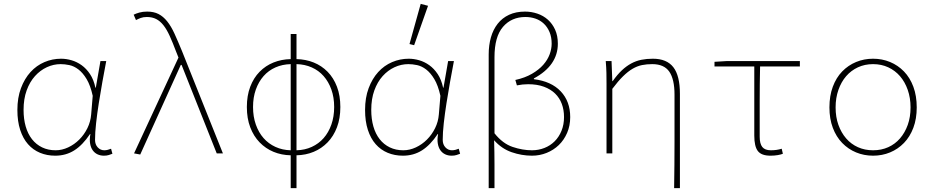

<svg xmlns="http://www.w3.org/2000/svg" viewBox="-20 -794 4840 994"><path d="M266 12Q223 12 187 -3Q151 -18 125 -47.5Q99 -77 84.5 -121.5Q70 -166 70 -225Q70 -288 88.5 -337.5Q107 -387 138 -421Q169 -455 210 -472.5Q251 -490 296 -490Q323 -490 350.5 -482Q378 -474 402.5 -456.5Q427 -439 446 -410.5Q465 -382 474 -340H476L500 -478H530Q520 -426 510 -370Q500 -314 491.5 -260Q483 -206 477.5 -156.5Q472 -107 472 -70Q472 -46 486 -31Q500 -16 520 -16Q529 -16 538.5 -18.5Q548 -21 555 -24L562 2Q554 5 543.5 8.5Q533 12 518 12Q500 12 485 5Q470 -2 460 -16Q450 -30 446.5 -51Q443 -72 448 -100H446Q408 -43 364.5 -15.5Q321 12 266 12ZM268 -16Q301 -16 333 -31Q365 -46 390.5 -71.5Q416 -97 432.5 -130.5Q449 -164 452 -202L460 -298Q448 -352 428.5 -384.5Q409 -417 386 -434.5Q363 -452 339 -457Q315 -462 294 -462Q257 -462 222.5 -446Q188 -430 161 -400Q134 -370 118 -326Q102 -282 102 -225Q102 -178 113 -139.5Q124 -101 145.5 -73.5Q167 -46 198 -31Q229 -16 268 -16Z M706 6 674 0 904 -496 892 -526Q874 -574 858.5 -608Q843 -642 826 -663.5Q809 -685 788.5 -695.5Q768 -706 740 -706Q722 -706 708.5 -701Q695 -696 684 -690L672 -718Q684 -724 701.5 -729Q719 -734 742 -734Q776 -734 800.5 -721.5Q825 -709 845.5 -683.5Q866 -658 883.5 -619.5Q901 -581 922 -530L1134 0H1102L920 -458H916Z M1290 -240Q1290 -190 1304.5 -149Q1319 -108 1344.5 -79Q1370 -50 1406 -33.5Q1442 -17 1485 -16V-462Q1442 -461 1406 -445Q1370 -429 1344.5 -400Q1319 -371 1304.5 -330.5Q1290 -290 1290 -240ZM1710 -240Q1710 -290 1695.5 -330.5Q1681 -371 1655.5 -400Q1630 -429 1594 -445Q1558 -461 1515 -462V-16Q1558 -17 1594 -33.5Q1630 -50 1655.5 -79Q1681 -108 1695.5 -149Q1710 -190 1710 -240ZM1485 180V10Q1437 9 1396 -8Q1355 -25 1324 -57Q1293 -89 1275.5 -135Q1258 -181 1258 -240Q1258 -299 1275.5 -345Q1293 -391 1324 -422.5Q1355 -454 1396 -470.5Q1437 -487 1485 -488V-618H1515V-488Q1563 -487 1604 -470.5Q1645 -454 1676 -422.5Q1707 -391 1724.5 -345Q1742 -299 1742 -240Q1742 -181 1724.5 -135Q1707 -89 1676 -57Q1645 -25 1604 -8Q1563 9 1515 10V180Z M2066 12Q2023 12 1987 -3Q1951 -18 1925 -47.5Q1899 -77 1884.5 -121.5Q1870 -166 1870 -225Q1870 -288 1888.5 -337.5Q1907 -387 1938 -421Q1969 -455 2010 -472.5Q2051 -490 2096 -490Q2123 -490 2150.5 -482Q2178 -474 2202.5 -456.5Q2227 -439 2246 -410.5Q2265 -382 2274 -340H2276L2300 -478H2330Q2320 -426 2310 -370Q2300 -314 2291.5 -260Q2283 -206 2277.5 -156.5Q2272 -107 2272 -70Q2272 -46 2286 -31Q2300 -16 2320 -16Q2329 -16 2338.5 -18.5Q2348 -21 2355 -24L2362 2Q2354 5 2343.5 8.5Q2333 12 2318 12Q2300 12 2285 5Q2270 -2 2260 -16Q2250 -30 2246.5 -51Q2243 -72 2248 -100H2246Q2208 -43 2164.5 -15.5Q2121 12 2066 12ZM2068 -16Q2101 -16 2133 -31Q2165 -46 2190.5 -71.5Q2216 -97 2232.5 -130.5Q2249 -164 2252 -202L2260 -298Q2248 -352 2228.5 -384.5Q2209 -417 2186 -434.5Q2163 -452 2139 -457Q2115 -462 2094 -462Q2057 -462 2022.5 -446Q1988 -430 1961 -400Q1934 -370 1918 -326Q1902 -282 1902 -225Q1902 -178 1913 -139.5Q1924 -101 1945.5 -73.5Q1967 -46 1998 -31Q2029 -16 2068 -16ZM2124 -560 2100 -566 2158 -774 2196 -764Z M2510 180V-512Q2510 -560 2521.5 -600.5Q2533 -641 2556.5 -671Q2580 -701 2615.5 -717.5Q2651 -734 2698 -734Q2731 -734 2762 -723.5Q2793 -713 2816.5 -692Q2840 -671 2854 -640Q2868 -609 2868 -568Q2868 -455 2744 -388V-384Q2834 -373 2883 -321Q2932 -269 2932 -188Q2932 -143 2916 -106Q2900 -69 2873 -43Q2846 -17 2810 -2.5Q2774 12 2734 12Q2681 12 2629 -6Q2577 -24 2538 -68Q2540 -5 2540 55Q2540 115 2540 180ZM2734 -16Q2768 -16 2798.5 -28Q2829 -40 2851.5 -62.5Q2874 -85 2887 -117Q2900 -149 2900 -188Q2900 -225 2888.5 -256Q2877 -287 2854 -309.5Q2831 -332 2796 -345Q2761 -358 2714 -358Q2686 -358 2656 -352L2648 -380Q2698 -391 2734 -412Q2770 -433 2792.5 -458.5Q2815 -484 2825.5 -512.5Q2836 -541 2836 -568Q2836 -602 2825 -628Q2814 -654 2795.5 -671.5Q2777 -689 2752.5 -697.5Q2728 -706 2700 -706Q2628 -706 2584 -655Q2540 -604 2540 -498V-104Q2582 -51 2633.5 -33.5Q2685 -16 2734 -16Z M3470 180Q3472 59 3472 -62Q3472 -183 3472 -304Q3472 -384 3445 -423Q3418 -462 3357 -462Q3328 -462 3303.5 -457Q3279 -452 3255 -438Q3231 -424 3205.5 -399Q3180 -374 3150 -334V0H3120V-360Q3120 -389 3119.5 -415.5Q3119 -442 3116 -478H3146L3150 -374H3152Q3176 -408 3199.5 -430Q3223 -452 3248 -465.5Q3273 -479 3300.5 -484.5Q3328 -490 3360 -490Q3432 -490 3466 -446Q3500 -402 3500 -308V180Z M3969 12Q3922 12 3903.5 -12Q3885 -36 3885 -92V-450H3679V-474L3745 -478H4121V-450H3915Q3913 -358 3913 -268Q3913 -178 3913 -86Q3913 -50 3926.5 -33Q3940 -16 3971 -16Q4001 -16 4027 -24L4033 2Q4024 6 4006.5 9Q3989 12 3969 12Z M4500 12Q4453 12 4412 -5Q4371 -22 4340 -54Q4309 -86 4291.5 -132.5Q4274 -179 4274 -238Q4274 -298 4291.5 -345Q4309 -392 4340 -424Q4371 -456 4412 -473Q4453 -490 4500 -490Q4547 -490 4588 -473Q4629 -456 4660 -424Q4691 -392 4708.5 -345Q4726 -298 4726 -238Q4726 -179 4708.5 -132.5Q4691 -86 4660 -54Q4629 -22 4588 -5Q4547 12 4500 12ZM4500 -16Q4543 -16 4578.5 -32Q4614 -48 4639.5 -77.5Q4665 -107 4679.5 -147.5Q4694 -188 4694 -238Q4694 -287 4679.5 -328.5Q4665 -370 4639.5 -399.5Q4614 -429 4578.5 -445.5Q4543 -462 4500 -462Q4457 -462 4421.5 -445.5Q4386 -429 4360.5 -399.5Q4335 -370 4320.5 -328.5Q4306 -287 4306 -238Q4306 -188 4320.5 -147.5Q4335 -107 4360.5 -77.5Q4386 -48 4421.5 -32Q4457 -16 4500 -16Z"/></svg>

Font: Source Code Pro ExtraLight
Style: Regular
Weight: 200
Monospace: yes
Designer: Paul D. Hunt, Teo Tuominen
Foundry: Adobe Systems Incorporated
Version: Version 2.030;PS 1.000;hotconv 16.6.51;makeotf.lib2.5.65220